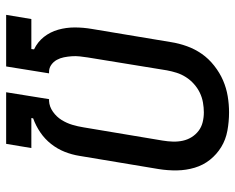

<svg xmlns="http://www.w3.org/2000/svg" viewBox="-92 -692 783 640"><g transform="rotate(90 300.0 -371.5)"><path d="M29 0 43 -84H143L144 -93Q119 -105 102.5 -126Q86 -147 78.5 -173.5Q71 -200 71 -228.5Q71 -257 76 -286L120 -550Q124 -576 133.5 -602.5Q143 -629 159 -652Q175 -675 198.5 -693.5Q222 -712 247.5 -723Q273 -734 300 -738.5Q327 -743 354 -743Q385 -743 415 -737.5Q445 -732 469.5 -717Q494 -702 512 -679.5Q530 -657 538.5 -628.5Q547 -600 547.5 -569.5Q548 -539 543 -508L499 -244Q495 -219 485.5 -195Q476 -171 459.5 -150Q443 -129 421 -114Q399 -99 374 -90L373 -84H473L459 0H287L310 -143H316Q335 -144 352 -156Q369 -168 379.5 -185Q390 -202 395.5 -220.5Q401 -239 404 -258L448 -521Q451 -539 451.5 -556Q452 -573 448.5 -589Q445 -605 436.5 -618.5Q428 -632 415.5 -641.5Q403 -651 387 -655Q371 -659 354 -659Q338 -659 321 -656Q304 -653 288.5 -645.5Q273 -638 259.5 -626Q246 -614 236.5 -599Q227 -584 222 -568Q217 -552 214 -536L171 -272Q169 -259 167.5 -245.5Q166 -232 167 -218.5Q168 -205 170.5 -192.5Q173 -180 179 -169Q185 -158 195.5 -150.5Q206 -143 219 -143H224L201 0Z"/></g></svg>

Font: Iosevka Aile Medium
Style: Italic
Weight: 500
Italic angle: -9°
Designer: Belleve Invis
Foundry: Belleve Invis
Version: Version 31.1.0; ttfautohint (v1.8.4)